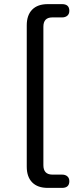

<svg xmlns="http://www.w3.org/2000/svg" viewBox="-20 -725 354 925"><path d="M314 147.9Q314 180.2 278.8 180.2H210Q161.1 180.2 135 153.6Q108.9 127 108.9 78.1V-603Q108.9 -651.9 135 -678.5Q161.1 -705.1 210 -705.1H278.8Q314 -705.1 314 -672.9Q314 -657.7 304.4 -649.4Q294.9 -641.1 278.8 -641.1H231.9Q189 -641.1 189 -596.2V70.8Q189 115.7 231.9 116.2H278.8Q294.9 116.2 304.4 124.5Q314 132.8 314 147.9Z"/></svg>

Font: Nunito-Regular
Style: Regular
Weight: 400
Designer: Vernon Adams
Foundry: newtypography
Version: Version 3.000